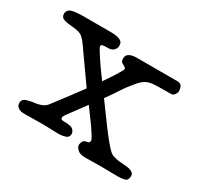

<svg xmlns="http://www.w3.org/2000/svg" viewBox="-115 -580 778 744"><g transform="rotate(30 273.5 -207.5)"><path d="M312 -27Q320 -29 324.5 -30.5Q329 -32 329 -41Q329 -45 321.5 -57.5Q314 -70 303 -86Q292 -102 278 -120.5Q264 -139 252 -156Q235 -133 226 -121Q217 -109 206 -94Q201 -88 193.5 -77Q186 -66 186 -62Q186 -58 188.5 -55Q191 -52 204 -52Q235 -52 243 -42.5Q251 -33 251 -26Q251 -9 236 -4.5Q221 0 208 0Q196 0 187.5 -0.5Q179 -1 171.5 -1Q164 -1 155.5 -1.5Q147 -2 135 -2Q113 -2 92 -1.5Q71 -1 57 -1Q51 -1 44 -1.5Q37 -2 30.5 -5Q24 -8 19.5 -13.5Q15 -19 15 -29Q15 -46 35 -51.5Q55 -57 76 -59Q90 -62 100 -66.5Q110 -71 118 -81Q145 -116 159.5 -135.5Q174 -155 183 -167Q192 -179 198 -187Q204 -195 213 -207L112 -350Q96 -372 84 -378Q72 -384 50 -386Q21 -388 6.5 -393Q-8 -398 -8 -414Q-8 -430 7 -436.5Q22 -443 69 -443H184Q205 -443 216 -440Q227 -437 232.5 -432.5Q238 -428 239 -422.5Q240 -417 240 -411Q240 -402 231.5 -393Q223 -384 207 -384Q193 -384 184.5 -383Q176 -382 176 -375Q176 -372 182 -361.5Q188 -351 198 -336Q208 -321 221.5 -301.5Q235 -282 251 -261L276 -298Q288 -317 295.5 -329.5Q303 -342 303 -347Q303 -350 298 -353Q294 -355 285.5 -360Q277 -365 277 -377Q277 -394 289.5 -400.5Q302 -407 321 -407H505Q528 -407 528 -375Q528 -369 522 -360.5Q516 -352 506 -352Q464 -352 439.5 -351Q415 -350 404 -345Q387 -339 370 -319Q345 -290 328 -263.5Q311 -237 290 -208Q329 -154 354 -120.5Q379 -87 395 -68Q411 -49 419.5 -41.5Q428 -34 434 -32Q450 -27 462.5 -25.5Q475 -24 493 -23Q509 -22 520.5 -16.5Q532 -11 532 1Q532 21 518 24.5Q504 28 489 28Q464 28 446.5 27.5Q429 27 406 27Q389 27 374.5 27.5Q360 28 343 28Q317 28 306.5 17Q296 6 296 -2Q296 -8 299.5 -16.5Q303 -25 312 -27Z"/></g></svg>

Font: Life Savers
Style: Bold
Weight: 700
Designer: Pablo Impallari, Rodrigo Fuenzalida, Brenda Gallo
Foundry: Pablo Impallari, Rodrigo Fuenzalida, Brenda Gallo
Version: Version 3.001; ttfautohint (v0.95) -l 8 -r 50 -G 200 -x 14 -